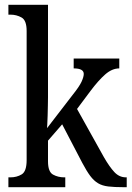

<svg xmlns="http://www.w3.org/2000/svg" viewBox="-20 -780 548 800"><path d="M15 0V-41H23Q50 -41 70.5 -53.5Q91 -66 91 -113V-651Q91 -695 70 -707Q49 -719 23 -719H15V-760H180V-375Q180 -361 179.5 -340.5Q179 -320 178.5 -298.5Q178 -277 177 -262Q176 -247 176 -246L283 -385Q311 -420 320 -440Q329 -460 329 -472Q329 -495 287 -495V-536H477V-495Q447 -495 418.5 -470Q390 -445 357 -401L301 -326L413 -125Q436 -85 456.5 -63Q477 -41 505 -41H508V0H496Q457 0 431.5 -3Q406 -6 388.5 -16.5Q371 -27 356 -47Q341 -67 323 -101L239 -262L180 -194V-108Q180 -64 201 -52.5Q222 -41 248 -41H252V0Z"/></svg>

Font: Noto Serif Thai Condensed
Style: Regular
Weight: 400
Width: 3
Designer: Monotype Design Team
Foundry: Monotype Imaging Inc.
Version: Version 2.002; ttfautohint (v1.8.4.7-5d5b)